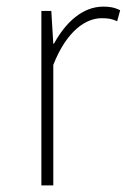

<svg xmlns="http://www.w3.org/2000/svg" viewBox="-20 -560 383 580"><path d="M105 0H141V-364C182 -468 240 -505 287 -505C308 -505 317 -503 334 -496L343 -529C325 -538 310 -540 292 -540C229 -540 178 -492 143 -428H141L135 -527H105Z"/></svg>

Font: Source Han Sans JP VF
Style: Regular
Weight: 250
Designer: Ryoko NISHIZUKA 西塚涼子 (kana, bopomofo & ideographs); Paul D. Hunt (Latin, Greek & Cyrillic); Sandoll Communications 산돌커뮤니
Foundry: Adobe
Version: Version 2.004;hotconv 1.0.118;makeotfexe 2.5.65603